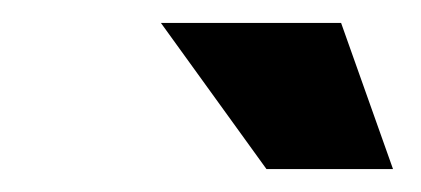

<svg xmlns="http://www.w3.org/2000/svg" viewBox="-20 -718 364 166"><path d="M319.8 -571.8H210.4L119.1 -698.2H274.9Z"/></svg>

Font: Sansation
Style: Bold Italic
Weight: 700
Designer: Bernd Montag
Version: Version 1.301